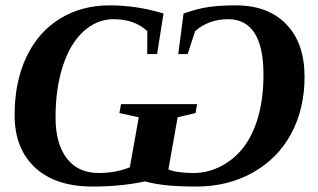

<svg xmlns="http://www.w3.org/2000/svg" viewBox="-20 -682 1181 712"><path d="M34.2 -255.4Q34.2 -378.4 77.9 -470.7Q121.6 -563 201.9 -612.5Q282.2 -662.1 386.2 -662.1Q488.3 -662.1 586.4 -631.8L562.5 -481.4H525.9L526.4 -566.4Q479 -610.8 400.9 -610.8Q339.4 -610.8 289.8 -565.7Q240.2 -520.5 213.1 -437.5Q186 -354.5 186 -245.6Q186 -148.9 227.8 -94.7Q269.5 -40.5 345.7 -40.5Q409.2 -40.5 461.4 -61.5L494.6 -247.1L422.9 -262.7L428.7 -295.9H710.9L705.1 -262.7L638.7 -247.1L604.5 -53.7Q635.7 -40.5 699.2 -40.5Q752 -40.5 802.2 -67.1Q852.5 -93.8 887 -141.1Q921.4 -188.5 939.2 -255.1Q957 -321.8 957 -405.8Q957 -507.3 924.1 -559.1Q891.1 -610.8 826.7 -610.8Q753.4 -610.8 703.6 -566.4L675.8 -481.4H641.1L660.6 -631.8Q713.9 -650.4 754.9 -656.2Q795.9 -662.1 855 -662.1Q974.1 -662.1 1041.7 -592Q1109.4 -522 1109.4 -397.5Q1109.4 -278.3 1059.8 -186.3Q1010.3 -94.2 917.7 -42.2Q825.2 9.8 708.5 9.8Q648.4 9.8 603.3 5.6Q558.1 1.5 517.6 -9.3Q429.2 9.8 323.2 9.8Q186 9.8 110.1 -60.5Q34.2 -130.9 34.2 -255.4Z"/></svg>

Font: Tinos
Style: Bold Italic
Weight: 700
Italic angle: -16.333°
Designer: Steve Matteson
Foundry: Monotype Imaging Inc.
Version: Version 1.23